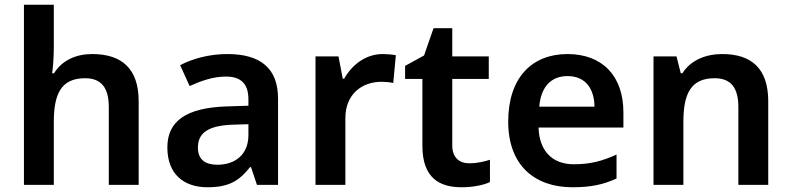

<svg xmlns="http://www.w3.org/2000/svg" viewBox="-20 -780 3338 810"><path d="M207 -579V-760H81V0H207V-265C207 -384 238 -450 339 -450C408 -450 439 -409 439 -328V0H565V-353C565 -492 492 -552 369 -552C301 -552 242 -526 208 -471H200C203 -491 207 -536 207 -579Z M939 -552C864 -552 793 -533 740 -505L780 -417C829 -439 879 -457 933 -457C993 -457 1028 -430 1028 -361V-334L934 -331C767 -325 686 -270 686 -158C686 -43 758 10 855 10C945 10 988 -16 1035 -75H1039L1064 0H1153V-364C1153 -492 1079 -552 939 -552ZM962 -254 1028 -256V-210C1028 -127 971 -85 897 -85C848 -85 815 -105 815 -157C815 -215 851 -250 962 -254Z M1595 -552C1521 -552 1464 -505 1432 -448H1426L1408 -542H1311V0H1437V-281C1437 -386 1510 -435 1590 -435C1604 -435 1626 -433 1639 -430L1650 -547C1636 -550 1612 -552 1595 -552Z M1960 -91C1918 -91 1888 -115 1888 -166V-447H2042V-542H1888V-661H1809L1769 -546L1689 -502V-447H1762V-165C1762 -28 1835 10 1928 10C1975 10 2020 1 2047 -12V-106C2022 -98 1991 -91 1960 -91Z M2374 -552C2224 -552 2124 -452 2124 -267C2124 -82 2236 10 2395 10C2475 10 2527 -2 2581 -27V-128C2522 -101 2471 -87 2401 -87C2309 -87 2255 -144 2252 -242H2610V-306C2610 -461 2520 -552 2374 -552ZM2374 -459C2451 -459 2487 -405 2488 -330H2255C2262 -415 2306 -459 2374 -459Z M3027 -552C2959 -552 2894 -527 2859 -471H2852L2834 -542H2737V0H2863V-265C2863 -384 2894 -450 2995 -450C3064 -450 3095 -409 3095 -328V0H3221V-353C3221 -493 3148 -552 3027 -552Z"/></svg>

Font: Noto Sans Gurmukhi SemiBold
Style: Regular
Weight: 600
Designer: Jelle Bosma - Monotype Design Team
Foundry: Monotype Imaging Inc.
Version: Version 2.004